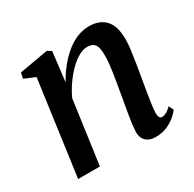

<svg xmlns="http://www.w3.org/2000/svg" viewBox="-128 -681 833 825"><g transform="rotate(-30 289.0 -268.0)"><path d="M201.5 -386.5Q219 -418.5 241.8 -447.2Q264.5 -476 291 -498.2Q317.5 -520.5 347 -533Q376.5 -545.5 408 -545.5Q460 -545.5 488.8 -515Q517.5 -484.5 517.5 -418Q517.5 -397.5 513.8 -367.5Q510 -337.5 504.5 -304.5Q499 -271.5 494 -241.5Q489.5 -214 484.2 -184Q479 -154 475.2 -126.8Q471.5 -99.5 470.5 -80.5Q470.5 -64 474.8 -57.2Q479 -50.5 486.5 -50.5Q496 -50.5 507.5 -56.2Q519 -62 533.5 -76.5L545 -53Q538 -42.5 521 -27.5Q504 -12.5 479 -1Q454 10.5 421 10.5Q399.5 10.5 385 3Q370.5 -4.5 363.2 -18.5Q356 -32.5 356.5 -53Q357 -65.5 359.2 -85Q361.5 -104.5 365.5 -127.8Q369.5 -151 373.8 -175.8Q378 -200.5 382 -223.5Q386 -246.5 390.2 -271Q394.5 -295.5 398 -319.5Q401.5 -343.5 403.8 -365Q406 -386.5 405.5 -404Q405.5 -429.5 400.8 -444.5Q396 -459.5 385 -466Q374 -472.5 356 -472.5Q336.5 -472.5 313.8 -459.5Q291 -446.5 268.5 -424Q246 -401.5 226 -373Q206 -344.5 192 -313.5L148.5 0H40.5L105 -469L51 -491.5L56.5 -519.5L199 -544.5L219 -532.5Z"/></g></svg>

Font: Merriweather 72pt Medium
Style: Italic
Weight: 500
Italic angle: -7.8°
Version: Version 2.101